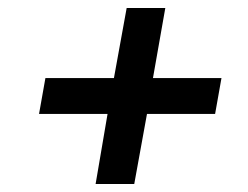

<svg xmlns="http://www.w3.org/2000/svg" viewBox="-20 -575 622 482"><path d="M220 -113 250 -289H78L94 -379H266L298 -555H395L364 -379H536L520 -289H349L317 -113Z"/></svg>

Font: Celebes SemiBold
Style: Italic
Weight: 600
Italic angle: -10°
Designer: Anugrah Pasau
Foundry: Lafontype
Version: Version 1.000; ttfautohint (v1.8.4)